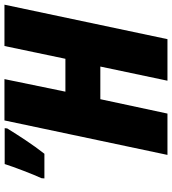

<svg xmlns="http://www.w3.org/2000/svg" viewBox="24 -778 754 841"><g transform="rotate(-90 400.5 -357.0)"><path d="M143 0H324L387 -294H530L468 0H650L801 -714H620L564 -447H420L475 -714H294ZM40 -539H148C189 -591 228 -652 259 -702L260 -713H103C91 -675 58 -588 41 -552Z"/></g></svg>

Font: Noto Sans UI SemiCondensed Black
Style: Italic
Weight: 900
Width: 4
Italic angle: -372°
Designer: Monotype Design Team
Foundry: Monotype Imaging Inc.
Version: Version 1.901